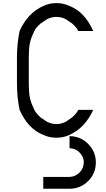

<svg xmlns="http://www.w3.org/2000/svg" viewBox="-20 -863 672 1217"><path d="M420.8 258.3Q456.7 257.5 483.8 230.8Q510.8 204.2 510.8 166.7H511.7Q510.8 130.8 484.6 103.8Q458.3 76.7 420.8 76.7V0Q490 0 538.8 49.2Q587.5 98.3 587.5 166.7Q587.5 235.8 538.8 284.6Q490 333.3 420.8 333.3H254.2V258.3ZM420.8 -8.3Q383.3 10 337.5 10Q291.7 10 254.2 -8.3Q158.3 -45 104.2 -166.7Q87.5 -248.3 87.5 -333.3V-500Q87.5 -585 104.2 -666.7Q155.8 -780.8 254.2 -825Q291.7 -843.3 337.5 -843.3Q383.3 -843.3 420.8 -825Q516.7 -788.3 570.8 -666.7H475.8Q470 -680.8 453.3 -698.8Q436.7 -716.7 420.8 -725Q383.3 -755.8 337.5 -755.8Q291.7 -755.8 254.2 -725Q238.3 -716.7 220.8 -698.8Q203.3 -680.8 198.3 -666.7H197.5Q195 -660.8 187.9 -644.6Q180.8 -628.3 178.8 -622.9Q176.7 -617.5 172.5 -602.5Q168.3 -587.5 166.7 -575.8Q165 -564.2 163.8 -544.2Q162.5 -524.2 162.5 -500V-333.3Q162.5 -309.2 163.8 -289.2Q165 -269.2 166.7 -257.5Q168.3 -245.8 172.5 -230.8Q176.7 -215.8 178.8 -210.4Q180.8 -205 187.9 -188.8Q195 -172.5 197.5 -166.7H198.3Q204.2 -152.5 221.2 -134.2Q238.3 -115.8 254.2 -107.5Q291.7 -76.7 337.5 -76.7Q383.3 -76.7 420.8 -107.5Q435.8 -115.8 452.9 -133.8Q470 -151.7 475.8 -166.7H570.8Q519.2 -52.5 420.8 -8.3Z"/></svg>

Font: 0xA000
Style: Regular
Weight: 400
Version: Version 0.1